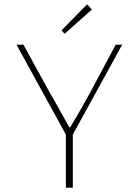

<svg xmlns="http://www.w3.org/2000/svg" viewBox="-20 -866 640 886"><path d="M284 0V-245L56 -660H88L212 -434Q235 -396 256 -357Q277 -318 300 -278H304Q328 -318 350 -357Q372 -396 394 -435L514 -660H544L316 -245V0ZM278 -710 264 -726 382 -846 404 -822Z"/></svg>

Font: Source Code Pro ExtraLight
Style: Regular
Weight: 200
Monospace: yes
Designer: Paul D. Hunt, Teo Tuominen
Foundry: Adobe Systems Incorporated
Version: Version 2.030;PS 1.000;hotconv 16.6.51;makeotf.lib2.5.65220